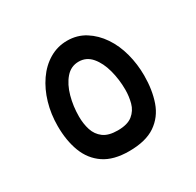

<svg xmlns="http://www.w3.org/2000/svg" viewBox="-120 -656 813 795"><g transform="rotate(-30 286.0 -258.5)"><path d="M284 4Q210 4 165 -26.5Q120 -57 99.5 -110.5Q79 -164 79 -234Q79 -291 94 -342.5Q109 -394 137 -434.5Q165 -475 204 -498Q243 -521 289 -521Q337 -521 375 -497Q413 -473 440 -433Q467 -393 480.5 -342Q494 -291 494 -237Q494 -168 475 -113.5Q456 -59 410 -27.5Q364 4 284 4ZM286 -94Q333 -94 357 -113.5Q381 -133 389 -163Q397 -193 397 -225Q397 -273 385 -318.5Q373 -364 348.5 -393Q324 -422 287 -422Q250 -422 225 -393Q200 -364 187.5 -318.5Q175 -273 175 -224Q175 -189 184.5 -159.5Q194 -130 218 -112Q242 -94 286 -94Z"/></g></svg>

Font: Noto Sans Arabic Med
Style: Regular
Weight: 500
Designer: Monotype Design Team, Nadine Chahine, Nizar Qandah and Khaled Hosny
Foundry: Monotype Imaging Inc.
Version: Version 2.012; ttfautohint (v1.8.4.7-5d5b)